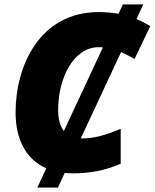

<svg xmlns="http://www.w3.org/2000/svg" viewBox="-20 -780 705 875"><path d="M315 10C388 10 460 -3 530 -34V-193C459 -163 408 -149 350 -149H348L532 -543C551 -534 571 -524 593 -511L665 -661C645 -673 624 -684 602 -693L633 -760H540L520 -717C492 -722 462 -725 430 -725C162 -725 51 -481 51 -268C51 -147 97 -54 191 -13L150 75H244L275 8C288 9 301 10 315 10ZM245 -278C245 -425 315 -565 430 -565C436 -565 442 -565 449 -564L271 -183C254 -205 245 -236 245 -278Z"/></svg>

Font: Noto Sans UI Black
Style: Italic
Weight: 900
Italic angle: -372°
Designer: Monotype Design Team
Foundry: Monotype Imaging Inc.
Version: Version 1.901